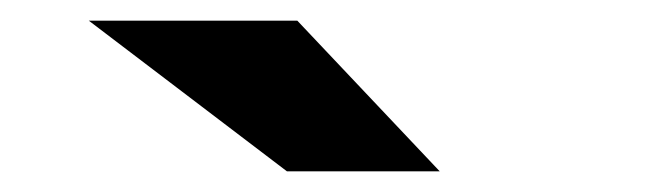

<svg xmlns="http://www.w3.org/2000/svg" viewBox="-20 -767 640 186"><path d="M258 -601 66 -747H268L406 -601Z"/></svg>

Font: Red Hat Text VF
Style: Regular
Weight: 300
Designer: Pentagram, MCKL
Foundry: Pentagram, MCKL
Version: Version 1.023